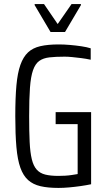

<svg xmlns="http://www.w3.org/2000/svg" viewBox="-20 -914 526 942"><path d="M267 8Q215 8 178.5 -0.5Q142 -9 118 -30.5Q94 -52 80 -91Q66 -130 60.5 -192.5Q55 -255 55 -344Q55 -433 60.5 -494.5Q66 -556 80 -595.5Q94 -635 117.5 -657Q141 -679 178 -687.5Q215 -696 268 -696Q294 -696 323 -693.5Q352 -691 379 -687Q406 -683 425 -677V-621Q402 -626 378 -629Q354 -632 333.5 -634Q313 -636 297 -636Q253 -636 222.5 -632.5Q192 -629 172.5 -615Q153 -601 142 -569.5Q131 -538 127 -483.5Q123 -429 123 -344Q123 -269 125.5 -217.5Q128 -166 136 -133Q144 -100 160 -82Q176 -64 202 -57.5Q228 -51 266 -51Q283 -51 300 -52Q317 -53 333 -55.5Q349 -58 361 -60V-305H253V-364H427V-10Q403 -5 375 -1Q347 3 319 5.5Q291 8 267 8ZM228 -757 150 -889V-894H196L263 -796L331 -894H377V-889L299 -757Z"/></svg>

Font: Saira Condensed
Style: Regular
Weight: 400
Width: 3
Designer: Hector Gatti with collaboration of the Omnibus-Type team
Foundry: Omnibus-Type
Version: Version 1.101